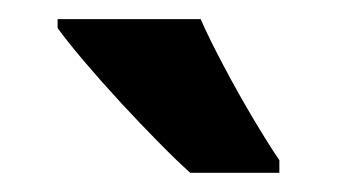

<svg xmlns="http://www.w3.org/2000/svg" viewBox="-20 -786 351 200"><path d="M189 -766.1Q198.2 -745.1 213.4 -716.6Q228.5 -688 244.4 -661.4Q260.3 -634.8 271 -619.1V-606H178.2Q165 -617.7 145.8 -637.2Q126.5 -656.7 105.7 -679.2Q85 -701.7 67.4 -722.4Q49.8 -743.2 40 -756.8V-766.1Z"/></svg>

Font: Open Sans Condensed
Style: Regular
Weight: 400
Width: 3
Designer: Monotype Design Team
Foundry: Monotype Imaging Inc.
Version: Version 3.000